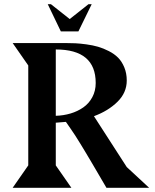

<svg xmlns="http://www.w3.org/2000/svg" viewBox="-20 -889 736 909"><path d="M244.1 -654.8V-340.8Q280.8 -341.8 314.2 -351.8Q347.7 -361.8 374.5 -380.6Q401.4 -399.4 417.2 -429.2Q433.1 -459 433.1 -496.1Q433.1 -654.8 244.1 -654.8ZM580.1 -98.1 686 0H483.9Q479.5 -7.3 459 -42.5Q438.5 -77.6 432.6 -87.6Q426.8 -97.7 408.9 -127.9Q391.1 -158.2 383.3 -170.9Q375.5 -183.6 360.6 -208.3Q345.7 -232.9 336.2 -247.3Q326.7 -261.7 314.5 -279.5Q302.2 -297.4 292 -312L244.1 -308.1V-106L317.9 0H40L113.8 -106V-579.1L40 -685.1H293Q316.4 -685.1 337.4 -684.1Q358.4 -683.1 388.9 -679Q419.4 -674.8 444.1 -667.7Q468.8 -660.6 495.1 -647.2Q521.5 -633.8 539.3 -615.7Q557.1 -597.7 568.6 -569.8Q580.1 -542 580.1 -507.8Q580.1 -450.2 536.1 -407Q492.2 -363.8 424.8 -338.9ZM221.2 -869.1 310.1 -798.8 398.9 -869.1H414.1L351.1 -740.2H268.1L206.1 -869.1Z"/></svg>

Font: Bluu Next
Style: Bold
Weight: 700
Designer: Jean-Baptiste Morizot, Igor Stepanchenko (Cyrillic)
Foundry: Igor Stepanchenko
Version: Version 1.005